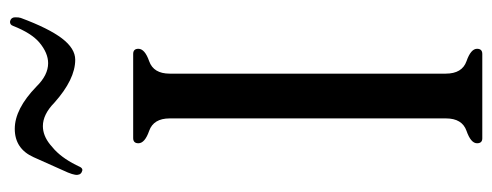

<svg xmlns="http://www.w3.org/2000/svg" viewBox="-315 -652 967 377"><g transform="rotate(-90 168.5 -463.5)"><path d="M22.9 -785.2Q14.2 -787.1 13.7 -794.9Q12.7 -802.7 22.5 -823.2L48.3 -880.9Q64.9 -918 104 -918Q143.1 -918 187 -875.5Q209.5 -852.5 232.9 -852.5Q252.9 -852.5 273.4 -869.6Q292 -885.3 306.2 -921.4Q308.6 -928.2 315.4 -927.2Q322.8 -925.3 323 -917.7Q323.2 -910.2 321.8 -906.2Q301.3 -851.1 281.5 -825.2Q261.7 -799.3 239.7 -799.3Q201.2 -799.3 155.3 -840.3Q132.3 -862.8 109.4 -862.8Q90.8 -862.8 73.2 -848.6L63 -839.8Q43.9 -821.8 29.3 -790Q26.9 -785.2 22.9 -785.2ZM212.4 -613.8V-71.8Q212.4 -39.6 236.8 -31Q261.2 -22.5 261.2 -10.3Q261.2 0 251 0H85.4Q75.7 0 75.7 -10.3Q75.7 -22.5 100.1 -31Q124.5 -39.6 124.5 -71.3V-613.8Q124.5 -645.5 100.1 -654.1Q75.7 -662.6 75.7 -675.3Q75.7 -685.5 85.9 -685.5H251Q261.2 -685.5 261.2 -675.3Q261.2 -662.6 236.8 -654.1Q212.4 -645.5 212.4 -613.8Z"/></g></svg>

Font: Caudex
Style: Regular
Weight: 400
Version: Version 1.04